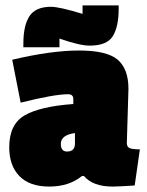

<svg xmlns="http://www.w3.org/2000/svg" viewBox="-20 -677 541 707"><path d="M453 -350 447 -150Q447 -136 457.5 -131.5Q468 -127 495 -127L476 6Q416 10 395 10Q322 10 289 -29H282Q234 10 161.5 10Q89 10 51.5 -28.5Q14 -67 14 -135Q14 -219 70.5 -252Q127 -285 250 -294V-312Q250 -330 231 -330Q180 -330 56 -299L25 -457Q168 -491 271 -491Q374 -491 413.5 -457Q453 -423 453 -350ZM227 -119Q256 -119 256 -149V-187Q204 -180 204 -147Q204 -119 227 -119ZM417 -657V-645Q417 -579 395.5 -544Q374 -509 310 -509Q273 -509 199 -535V-503H66V-516Q66 -583 88.5 -617.5Q111 -652 168 -652Q198 -652 284 -626V-657Z"/></svg>

Font: Passion One
Style: Bold
Weight: 700
Designer: Alejandro Lo Celso
Foundry: Fontstage
Version: Version 1.002